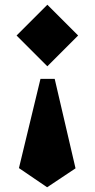

<svg xmlns="http://www.w3.org/2000/svg" viewBox="-20 -650 400 811"><path d="M180 -370 50 -500 180 -630 310 -500ZM179 141 60 60 151 -317H211L299 61Z"/></svg>

Font: Rowdies
Style: Bold
Weight: 700
Designer: Jaikishan Patel
Version: Version 1.000; ttfautohint (v1.8.3)